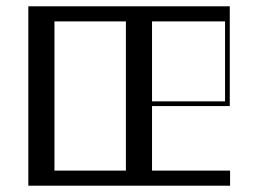

<svg xmlns="http://www.w3.org/2000/svg" viewBox="-20 -590 821 610"><path d="M70 -570H710V-253H463V-48H711V0H70ZM380 -48V-522H153V-48ZM695 -268V-522H463V-268Z"/></svg>

Font: Facade Sud
Style: Regular
Weight: 100
Designer: Éléonore Fines
Foundry: Velvetyne Type Foundry
Version: Version 1.001;Glyphs 3.2 (3202)